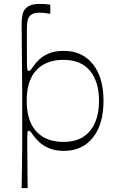

<svg xmlns="http://www.w3.org/2000/svg" viewBox="-20 -758 609 985"><path d="M91 207Q92 153 92.5 110Q93 67 93.5 30.5Q94 -6 94 -37.5Q94 -69 94 -98.5Q94 -128 94 -158Q94 -189 94 -214Q94 -239 94 -270Q94 -301 93.5 -346Q93 -391 92.5 -460.5Q92 -530 91 -634Q91 -654 93.5 -672Q96 -690 102 -702Q114 -721 133.5 -729.5Q153 -738 184 -738Q196 -738 210.5 -737Q225 -736 238 -734V-687Q230 -689 220 -690Q210 -691 200.5 -692Q191 -693 182 -693Q153 -693 138 -681Q126 -671 122 -655Q118 -639 118 -614Q118 -581 118 -547Q118 -513 118 -498Q118 -449 118.5 -427Q119 -405 121 -399.5Q123 -394 127 -394Q132 -394 136.5 -398.5Q141 -403 152 -419Q162 -434 181 -452.5Q200 -471 231 -484Q262 -497 308 -497Q402 -497 456.5 -429Q511 -361 511 -241Q511 -120 456.5 -52Q402 16 308 16Q264 16 233 3Q202 -10 182 -28.5Q162 -47 152 -62Q141 -78 136.5 -82.5Q132 -87 127 -87Q122 -87 121 -80Q120 -73 120 -54Q120 -32 120 -1.5Q120 29 120.5 61.5Q121 94 121 124Q121 154 121.5 176Q122 198 122 207ZM117 -241Q117 -137 166.5 -83.5Q216 -30 306 -30Q395 -30 441.5 -86Q488 -142 488 -241Q488 -339 441.5 -395Q395 -451 306 -451Q216 -451 166.5 -398Q117 -345 117 -241Z"/></svg>

Font: Ojuju Light
Style: Regular
Weight: 300
Designer: Chisaokwu Joboson, Mirko Velimirovic
Foundry: Udi Foundry
Version: Version 1.000